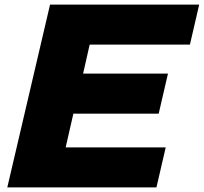

<svg xmlns="http://www.w3.org/2000/svg" viewBox="-20 -820 891 840"><path d="M11.9 0H664.4L705 -175.2H267.3L301 -322.8H674.3L714.9 -498H343.6L372.3 -624.8H810.9L851.5 -800H199Z"/></svg>

Font: Calandify
Style: Semi Bold Italic
Weight: 700
Italic angle: -12°
Designer: Larry Fischer
Foundry: Larry Fischer
Version: Version 1.0; ttfautohint (v1.8.4.7-5d5b)